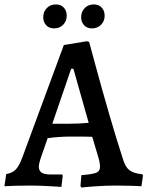

<svg xmlns="http://www.w3.org/2000/svg" viewBox="-33 -837 665 866"><path d="M330 2 334 -47Q385 -51 401.5 -58Q418 -65 418 -84Q418 -102 411 -126L383 -220Q358 -221 285 -221Q236 -221 182 -214L150 -122Q142 -96 142 -87Q142 -67 154.5 -58.5Q167 -50 196 -50H247L250 -45L244 6Q231 5 187 2.5Q143 0 102 0Q63 0 30.5 1Q-2 2 -13 3L-5 -52Q21 -56 37 -71.5Q53 -87 67 -125L255 -634L359 -651L369 -648Q376 -623 400 -534Q424 -445 458 -327.5Q492 -210 521 -121Q532 -84 550.5 -69.5Q569 -55 609 -51L612 -46L605 3Q593 2 559.5 1Q526 0 492 0Q441 0 394 3.5Q347 7 334 9ZM283 -279Q323 -279 367 -283L298 -527H288L203 -279ZM162 -759Q162 -784 178 -800.5Q194 -817 219 -817Q242 -817 255 -802.5Q268 -788 268 -766Q268 -742 252 -725.5Q236 -709 211 -709Q188 -709 175 -723.5Q162 -738 162 -759ZM333 -759Q333 -784 349 -800.5Q365 -817 390 -817Q413 -817 426 -802.5Q439 -788 439 -766Q439 -742 423 -725.5Q407 -709 382 -709Q359 -709 346 -723.5Q333 -738 333 -759Z"/></svg>

Font: Alegreya SC Medium
Style: Regular
Weight: 500
Designer: Juan Pablo del Peral
Foundry: Huerta Tipografica
Version: Version 2.007; ttfautohint (v1.6)